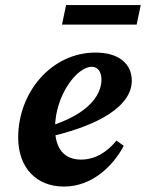

<svg xmlns="http://www.w3.org/2000/svg" viewBox="-20 -700 559 736"><path d="M224.9 15.2C333.3 15.2 413.2 -63.6 454.4 -141L426.4 -161.2C395 -122.1 349.3 -88.2 290.7 -88.2C228.5 -88.2 191 -127.2 191 -209.2C191 -333.5 274.6 -444 331.7 -444C352.4 -444 368.9 -427.8 368.9 -395.1C368.9 -332.3 314 -251.4 129.9 -204.8L132.5 -167.6C371.5 -216.2 485.2 -299 485.2 -390.7C485.2 -455.4 435.7 -498.5 346.5 -498.5C177.2 -498.5 49.7 -346.3 49.7 -173C49.7 -55.8 120.6 15.2 224.9 15.2ZM217.7 -605.8H503.8L519.5 -680.5H233.3L217.7 -605.8Z"/></svg>

Font: Source Serif Variable
Style: Italic
Weight: 389
Italic angle: -12°
Designer: Frank Grießhammer
Foundry: Adobe Systems Incorporated
Version: Version 3.001;hotconv 1.0.111;makeotfexe 2.5.65597